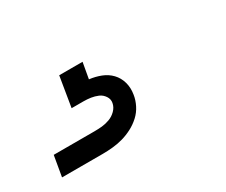

<svg xmlns="http://www.w3.org/2000/svg" viewBox="-52 -125 554 470"><g transform="rotate(-30 225.0 110.0)"><path d="M17 220 27 162H142Q153 162 163.5 161Q174 160 185 156Q196 152 204.5 143.5Q213 135 215 124Q217 114 211 105Q205 96 195.5 92Q186 88 176 86.5Q166 85 155 85H122L136 0H202L194 45Q211 47 226.5 53Q242 59 253 70.5Q264 82 268.5 98Q273 114 270 132Q268 146 261 160Q254 174 242.5 184.5Q231 195 217.5 202Q204 209 190 213Q176 217 161 218.5Q146 220 132 220Z"/></g></svg>

Font: Iosevka Etoile Light
Style: Italic
Weight: 300
Italic angle: -9°
Designer: Belleve Invis
Foundry: Belleve Invis
Version: Version 22.1.2; ttfautohint (v1.8.4)